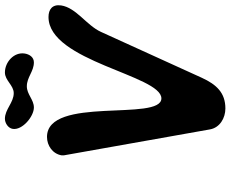

<svg xmlns="http://www.w3.org/2000/svg" viewBox="-96 -818 915 762"><g transform="rotate(-90 361.0 -436.5)"><path d="M126 -649V-640L229 -60C236 -21 274 1 312 1C374 1 407 -34 434 -93C452 -133 598 -454 616 -493C642 -550 712 -591 721 -651C726 -686 705 -701 675 -701C499 -701 444 -253 352 -253C259 -253 363 -707 199 -707C165 -707 132 -685 126 -649ZM231 -843C225 -805 280 -759 316 -759C347 -759 368 -787 400 -787C436 -787 459 -759 495 -759C516 -759 527 -777 530 -795C537 -838 496 -874 455 -874C423 -874 404 -839 373 -839C335 -839 309 -874 271 -874C255 -874 234 -862 231 -843Z"/></g></svg>

Font: Asimov Print
Style: Regular
Weight: 500
Designer: Google
Version: Version 2.000980: 2014